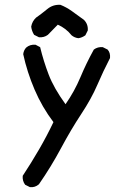

<svg xmlns="http://www.w3.org/2000/svg" viewBox="-20 -643 540 794"><path d="M104 131 84 121Q72 105 74 84Q109 31 141.5 -25Q174 -81 201 -138Q154 -200 123 -272.5Q92 -345 76 -419Q78 -435 88 -446Q104 -460 127 -458L146 -448Q160 -390 181.5 -334Q203 -278 251 -212Q288 -265 312.5 -323.5Q337 -382 368 -438Q384 -450 405 -448L425 -438Q437 -425 435 -403Q407 -349 382.5 -292Q358 -235 316 -171.5Q274 -108 232.5 -30.5Q191 47 141 119Q125 133 104 131ZM304 -485Q288 -487 276 -497Q253 -526 219 -541L178 -499Q162 -487 141 -489L121 -499Q111 -515 109 -533Q113 -555 129 -570Q152 -586 175.5 -605.5Q199 -625 230 -623Q255 -613 276.5 -597.5Q298 -582 327 -561Q345 -543 343 -517L333 -497Q319 -487 304 -485Z"/></svg>

Font: Kosefont JP
Style: Regular
Weight: 400
Designer: Nozomi Seto 瀬戸のぞみ
Version: Version 3.00;June 19, 2020